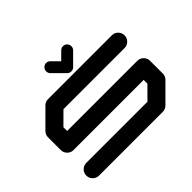

<svg xmlns="http://www.w3.org/2000/svg" viewBox="-187 -1214 1509 1509"><g transform="rotate(-45 567.0 -460.0)"><path d="M707 -873Q707 -853.5 693.4 -839.8L600.1 -746.6Q586.4 -732.9 566.9 -732.9Q547.4 -732.9 533.7 -746.6L440.4 -839.8Q426.8 -853.5 426.8 -873Q426.8 -892.6 440.4 -906.2Q454.1 -919.9 473.1 -919.9Q492.7 -919.9 506.3 -906.2L566.9 -845.7L627.4 -906.2Q641.1 -919.9 660.6 -919.9Q679.7 -919.9 693.4 -906.2Q707 -892.6 707 -873ZM1063 -354.5V-212.4Q1063 -183.1 1042 -162.6L900.4 -21Q879.9 0 850.1 0H141.6Q112.3 0 91.6 -20.8Q70.8 -41.5 70.8 -70.8Q70.8 -100.1 91.6 -120.8Q112.3 -141.6 141.6 -141.6H820.8L921.4 -242.2V-283.7H141.6Q112.3 -283.7 91.6 -304.4Q70.8 -325.2 70.8 -354.5V-496.1Q70.8 -525.4 91.8 -546.4L233.4 -688Q253.9 -708.5 283.2 -708.5H992.2Q1021.5 -708.5 1042.2 -687.7Q1063 -667 1063 -637.7Q1063 -608.4 1042.2 -587.6Q1021.5 -566.9 992.2 -566.9H313L212.4 -466.8V-425.3H992.2Q1021.5 -425.3 1042.2 -404.5Q1063 -383.8 1063 -354.5Z"/></g></svg>

Font: Robtronika
Style: Regular
Weight: 400
Designer: GGBot
Version: 1.00